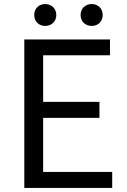

<svg xmlns="http://www.w3.org/2000/svg" viewBox="-20 -928 628 948"><path d="M203 -800C234 -800 258 -822 258 -854C258 -886 234 -908 203 -908C172 -908 149 -886 149 -854C149 -822 172 -800 203 -800ZM433 -800C464 -800 487 -822 487 -854C487 -886 464 -908 433 -908C401 -908 378 -886 378 -854C378 -822 401 -800 433 -800ZM100 0H534V-79H193V-346H471V-425H193V-655H523V-733H100Z"/></svg>

Font: Spoqa Han Sans Neo Regular
Style: Regular
Weight: 400
Designer: [Spoqa Han Sans Neo] Dong-huui Kim  Younghwa Kang  Yujin Lee  [Noto Sans] Ryoko NISHIZUKA  (kana & ideographs); Paul D. 
Foundry: Spoqa (http://www.spoqa-han-sans.com)
Version: Version 1.000